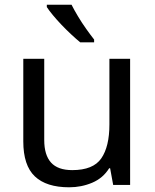

<svg xmlns="http://www.w3.org/2000/svg" viewBox="-20 -786 658 816"><path d="M533 -536V0H461L448 -71H444Q418 -29 372 -9.5Q326 10 274 10Q177 10 128 -36.5Q79 -83 79 -185V-536H168V-191Q168 -127 197 -95Q226 -63 287 -63Q376 -63 410.5 -113Q445 -163 445 -257V-536ZM284 -766Q295 -744 311.5 -716.5Q328 -689 346.5 -663Q365 -637 380 -618V-606H321Q304 -620 283 -639.5Q262 -659 241.5 -680.5Q221 -702 204.5 -722Q188 -742 179 -756V-766Z"/></svg>

Font: Noto Sans Vithkuqi
Style: Regular
Weight: 400
Version: Version 1.001